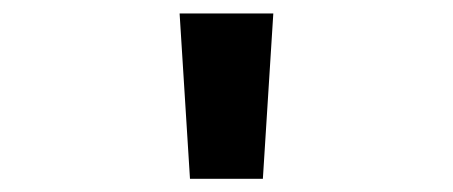

<svg xmlns="http://www.w3.org/2000/svg" viewBox="-20 -688 672 285"><path d="M262 -422.6 246.6 -668H385.7L370.2 -422.6Z"/></svg>

Font: Atkinson Hyperlegible Mono ExtraLight
Style: Regular
Weight: 200
Monospace: yes
Designer: Elliott Scott, Megan Eiswerth, Linus Boman, Theodore Petrosky, Letters from Sweden
Foundry: Applied Design Works, Letters from Sweden
Version: Version 2.001